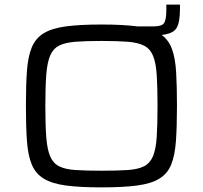

<svg xmlns="http://www.w3.org/2000/svg" viewBox="-20 -802 877 830"><path d="M419 8Q326 8 265.5 0Q205 -8 169.5 -29.5Q134 -51 117.5 -90.5Q101 -130 96.5 -192Q92 -254 92 -344Q92 -434 96.5 -496Q101 -558 117.5 -597.5Q134 -637 169.5 -658.5Q205 -680 265.5 -688Q326 -696 419 -696Q466 -696 504 -694Q542 -692 573 -688H645Q680 -688 689.5 -702.5Q699 -717 699 -759V-782H758V-764Q758 -705 743 -680.5Q728 -656 679 -651Q710 -628 724 -588.5Q738 -549 741.5 -489Q745 -429 745 -344Q745 -254 740.5 -192Q736 -130 720 -90.5Q704 -51 668.5 -29.5Q633 -8 572.5 0Q512 8 419 8ZM419 -64Q488 -64 532.5 -67Q577 -70 603 -83.5Q629 -97 641.5 -127Q654 -157 657.5 -209.5Q661 -262 661 -344Q661 -426 657.5 -478.5Q654 -531 641.5 -561Q629 -591 603 -604.5Q577 -618 532.5 -621.5Q488 -625 419 -625Q351 -625 306 -621.5Q261 -618 235 -604.5Q209 -591 196.5 -561Q184 -531 180 -478.5Q176 -426 176 -344Q176 -262 180 -209.5Q184 -157 196.5 -127Q209 -97 235 -83.5Q261 -70 306 -67Q351 -64 419 -64Z"/></svg>

Font: Saira Expanded
Style: Regular
Weight: 400
Width: 7
Designer: Hector Gatti with collaboration of the Omnibus-Type team
Foundry: Omnibus-Type
Version: Version 1.100; ttfautohint (v1.8.3)